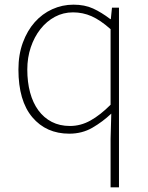

<svg xmlns="http://www.w3.org/2000/svg" viewBox="-20 -560 635 823"><path d="M454 35 457 -73Q420 -38 376 -12.5Q332 13 277 13Q178 13 118.5 -57.5Q59 -128 59 -262Q59 -326 78 -377.5Q97 -429 129 -465Q161 -501 204 -520.5Q247 -540 295 -540Q343 -540 379 -523.5Q415 -507 453 -478H455L460 -527H490V243H454ZM280 -20Q326 -20 368 -43.5Q410 -67 454 -111V-435Q410 -474 372.5 -490.5Q335 -507 293 -507Q251 -507 215.5 -488Q180 -469 153.5 -435.5Q127 -402 112 -357.5Q97 -313 97 -262Q97 -208 109 -163.5Q121 -119 144.5 -87Q168 -55 202 -37.5Q236 -20 280 -20Z"/></svg>

Font: SpoqaHanSansJP-Thin
Style: Regular
Weight: 250
Designer: [Source Han Sans]
Ryoko NISHIZUKA  (kana & ideographs); Paul D. Hunt (Latin, Greek & Cyrillic); Wenlong ZHANG  (bopomofo
Foundry: Spoqa (http://bi.spoqa.com)
Version: Version 1.002.20150607